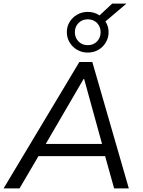

<svg xmlns="http://www.w3.org/2000/svg" viewBox="-42 -1051 797 1071"><path d="M-22 0 400.5 -705H473L676.6 0H594.6L538.5 -201.2L572.3 -180H141.9L185 -201.2L66.9 0ZM424.3 -610.5 202.8 -230.3 181.8 -248.1H553.3L532.1 -230.3L427.3 -610.5ZM447.5 -757.7Q415.2 -757.7 388.7 -772.9Q362.2 -788.1 346.5 -814.1Q330.8 -840.2 330.8 -871.4Q330.8 -903.5 346.5 -928.9Q362.2 -954.2 388.7 -969.5Q415.2 -984.7 447.5 -984.7Q466 -984.7 482.8 -979.7Q499.6 -974.6 513.1 -965L583.9 -1030.9H663.3L546 -931.2Q563.7 -905 563.7 -871.4Q563.7 -840.2 548.2 -814.1Q532.7 -788.1 506.6 -772.9Q480.4 -757.7 447.5 -757.7ZM447.5 -799Q479.2 -799 499.3 -819.9Q519.3 -840.8 519.3 -871.4Q519.3 -902.1 499.3 -922.7Q479.2 -943.3 447.3 -943.3Q416.3 -943.3 395.9 -922.6Q375.6 -901.8 375.6 -871.4Q375.6 -840.8 395.8 -819.9Q416.1 -799 447.5 -799Z"/></svg>

Font: Mulish ExtraLight
Style: Italic
Weight: 200
Italic angle: -9°
Designer: Vernon Adams
Foundry: Vernon Adams
Version: Version 3.603